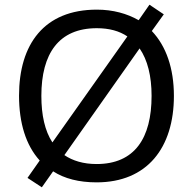

<svg xmlns="http://www.w3.org/2000/svg" viewBox="-20 -766 821 817"><path d="M720 -358C720 -475 687 -570 626 -634L677 -705L616 -746L570 -680C521 -708 461 -725 392 -725C168 -725 61 -578 61 -359C61 -243 90 -148 149 -83L97 -9L158 31L206 -37C254 -6 316 10 391 10C606 10 720 -137 720 -358ZM156 -358C156 -538 230 -646 392 -646C445 -646 488 -634 522 -611L203 -160C171 -209 156 -276 156 -358ZM625 -358C625 -178 553 -68 391 -68C335 -68 289 -82 254 -106L574 -560C608 -511 625 -442 625 -358Z"/></svg>

Font: Noto Sans Arabic UI
Style: Regular
Weight: 400
Designer: Monotype Design Team, Nadine Chahine and Nizar Qandah
Foundry: Monotype Imaging Inc.
Version: Version 2.010